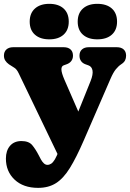

<svg xmlns="http://www.w3.org/2000/svg" viewBox="-21 -722 661 976"><path d="M416 -65.5 308.5 138 74 -349.5Q64 -370.5 51.5 -377.8Q39 -385 24.5 -395Q12.5 -403.5 5.8 -414.2Q-1 -425 -1 -439Q-1 -459.5 11.8 -470.8Q24.5 -482 46 -482H303Q325 -482 337.5 -470.8Q350 -459.5 350 -439Q350 -423.5 341.5 -412Q333 -400.5 317 -395L303 -390Q290.5 -385.5 291.2 -368Q292 -350.5 306 -318ZM279 41 289 25.5 330 -38 439.5 -310Q453 -344 449.2 -364Q445.5 -384 428 -390L414 -395Q398.5 -400.5 390.8 -412Q383 -423.5 383 -439Q383 -459.5 395.8 -470.8Q408.5 -482 430 -482H573Q595 -482 607.5 -470.8Q620 -459.5 620 -439Q620 -426 614.8 -415.2Q609.5 -404.5 595.5 -395.5Q581 -386 567.8 -369.8Q554.5 -353.5 540.5 -321L404.5 -7.5Q367 79 334.2 132Q301.5 185 263.5 209Q225.5 233 173 233Q97.5 233 53.2 191.2Q9 149.5 9 84Q9 43.5 30 19.2Q51 -5 88 -5Q125.5 -5 142.8 15.8Q160 36.5 176 67.5L187 88.5Q194 101 202.2 108.5Q210.5 116 220 116Q230 116 239.2 110Q248.5 104 258.2 87.8Q268 71.5 279 41ZM229.5 -522Q183.5 -522 156.8 -545.5Q130 -569 130 -612Q130 -655 156.8 -678.8Q183.5 -702.5 229.5 -702.5Q276 -702.5 302.2 -678.8Q328.5 -655 328.5 -612Q328.5 -569.5 302.2 -545.8Q276 -522 229.5 -522ZM473.5 -522Q427.5 -522 400.8 -545.5Q374 -569 374 -612Q374 -655 400.8 -678.8Q427.5 -702.5 473.5 -702.5Q521 -702.5 547.5 -678.8Q574 -655 574 -612Q574 -569.5 547.5 -545.8Q521 -522 473.5 -522Z"/></svg>

Font: Fraunces SuperSoft 9pt
Style: Regular
Weight: 900
Version: Version 1.000;[b76b70a41]